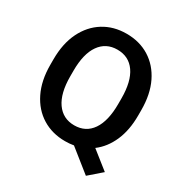

<svg xmlns="http://www.w3.org/2000/svg" viewBox="-193 -864 1074 1132"><g transform="rotate(30 344.5 -298.0)"><path d="M642.1 -373.5V-336.9Q642.1 -236.8 609.4 -162.6Q576.7 -88.4 518.6 -44.9L638.7 50.3L552.7 125L402.3 4.9Q374 9.8 343.8 9.8Q255.9 9.8 188.2 -32Q120.6 -73.7 82.3 -151.6Q43.9 -229.5 43.9 -336.9V-373.5Q43.9 -481.4 82 -559.1Q120.1 -636.7 187.5 -678.7Q254.9 -720.7 342.8 -720.7Q431.6 -720.7 499 -678.7Q566.4 -636.7 604.2 -559.1Q642.1 -481.4 642.1 -373.5ZM506.3 -336.9V-374.5Q506.3 -490.2 463.6 -551.3Q420.9 -612.3 342.8 -612.3Q265.6 -612.3 222.7 -551.3Q179.7 -490.2 179.7 -374.5V-336.9Q179.7 -221.7 223.1 -159.9Q266.6 -98.1 343.8 -98.1Q421.9 -98.1 464.1 -159.9Q506.3 -221.7 506.3 -336.9Z"/></g></svg>

Font: Vazirmatn RD UI SemiBold
Style: Regular
Weight: 600
Designer: Saber Rastikerdar
Foundry: Saber Rastikerdar
Version: Version 33.003